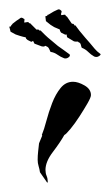

<svg xmlns="http://www.w3.org/2000/svg" viewBox="-47 -370 239 418"><path d="M56 28 40 5Q39 -2 37 -8.5Q35 -15 35 -22Q35 -31 36 -40Q37 -49 38 -58L45 -75L44 -76Q49 -88 54 -107Q59 -126 66.5 -145.5Q74 -165 85 -178.5Q96 -192 112 -192Q123 -192 137 -184Q151 -176 151 -163Q151 -158 143.5 -145Q136 -132 126 -116.5Q116 -101 106.5 -89.5Q97 -78 93 -76Q84 -60 68 -39Q52 -18 52 0Q52 7 54.5 13Q57 19 57 26ZM158 -247Q151 -251 145 -257Q139 -263 131 -266Q130 -268 129 -272.5Q128 -277 124 -278Q123 -280 120.5 -279.5Q118 -279 114 -280L99 -289L98 -295Q95 -294 94 -295L86 -299Q83 -303 83.5 -304.5Q84 -306 78 -308L71 -311L63 -316L53 -324L52 -332V-335H54L56 -336Q56 -338 57.5 -338Q59 -338 60 -339L70 -345Q75 -347 78.5 -349Q82 -351 86 -347Q88 -346 86.5 -342Q85 -338 87 -337L93 -338Q96 -338 96 -336L97 -334L98 -335L109 -319Q110 -318 113 -318L116 -314L117 -315L126 -303Q130 -298 138.5 -288Q147 -278 149 -276Q154 -270 159 -264Q164 -258 171 -253Q172 -253 172 -251Q171 -249 167 -247Q163 -245 158 -247ZM93 -243Q85 -246 78 -251Q71 -256 63 -257Q62 -259 60 -263.5Q58 -268 54 -269Q53 -271 50.5 -269.5Q48 -268 44 -269L28 -275L25 -281Q22 -279 21 -279L13 -283Q9 -286 9.5 -287.5Q10 -289 3 -290L-4 -292L-13 -295L-24 -301L-26 -309L-27 -312H-25L-23 -313Q-23 -315 -21.5 -316Q-20 -317 -20 -318L-11 -325Q-6 -328 -3 -330.5Q0 -333 5 -329Q7 -329 6 -324.5Q5 -320 7 -321L13 -322Q16 -322 16 -320L17 -319L18 -320L32 -306Q33 -305 34 -305.5Q35 -306 36 -306L40 -303L41 -304L51 -294Q56 -289 66.5 -280.5Q77 -272 79 -270Q85 -266 91 -261.5Q97 -257 104 -252Q105 -252 105 -250Q106 -248 102 -245Q98 -242 93 -243Z"/></svg>

Font: Kolker Brush
Style: Regular
Weight: 400
Designer: Robert E. Leuschke
Foundry: Robert E. Leuschke
Version: Version 1.010; ttfautohint (v1.8.3)